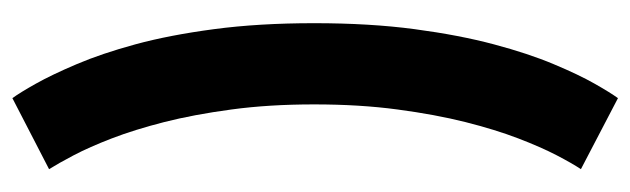

<svg xmlns="http://www.w3.org/2000/svg" viewBox="-377 -426 1027 313"><g transform="rotate(90 136.5 -269.5)"><path d="M140 223.8 255.8 164Q246.6 149.4 233.2 124Q219.8 98.5 205.6 61.7Q191.4 24.8 179 -23.7Q166.7 -72.1 158.5 -133.2Q150.2 -194.3 150.2 -268.1Q150.2 -342.6 158.5 -404.1Q166.7 -465.7 179 -514.7Q191.4 -563.7 205.6 -600.8Q219.8 -637.8 233.2 -663.6Q246.6 -689.3 255.8 -703L140 -763.4Q131.1 -751.2 116.4 -725.3Q101.7 -699.5 84.6 -658.6Q67.4 -617.8 52.3 -561.2Q37.2 -504.6 27.5 -431.7Q17.8 -358.8 17.8 -268.1Q17.8 -178.1 27.5 -105.1Q37.2 -32 52.3 23.4Q67.4 78.7 84.6 119Q101.7 159.3 116.4 185.5Q131.1 211.7 140 223.8Z"/></g></svg>

Font: Anybody Thin Condensed
Style: Regular
Weight: 100
Width: 3
Version: Version 1.113;gftools[0.9.25]